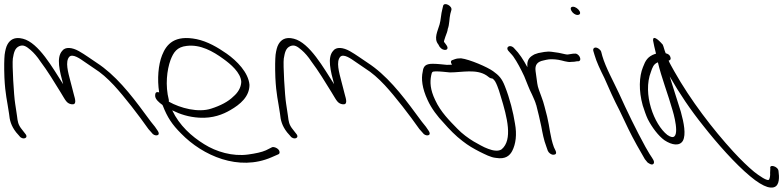

<svg xmlns="http://www.w3.org/2000/svg" viewBox="-93 -741 3720 912"><path d="M-16 -112 -1 -95C13 -74 47 -84 26 -107L12 -125C-8 -149 -9 -165 -12 -189C-15 -206 -17 -226 -21 -249C-27 -285 -36 -435 -32 -463C-27 -493 -22 -513 -1 -522C19 -530 33 -520 53 -503C68 -490 84 -472 99 -449C131 -407 167 -348 194 -304C207 -283 215 -268 221 -261C227 -253 235 -248 245 -246C273 -241 265 -267 257 -295C252 -313 248 -332 242 -353C230 -399 216 -448 236 -471C252 -488 289 -461 309 -447L353 -417C388 -395 416 -370 448 -336C498 -282 567 -192 612 -128L628 -110C639 -92 674 -93 656 -120L643 -139C633 -151 617 -171 597 -199C526 -296 454 -386 366 -443C337 -462 312 -481 282 -498C250 -516 217 -520 202 -499C174 -467 190 -404 207 -341C158 -417 91 -538 16 -557C-26 -568 -46 -550 -57 -531C-64 -519 -68 -502 -71 -481C-73 -460 -74 -424 -72 -372C-68 -291 -59 -264 -50 -201C-47 -170 -41 -144 -16 -112Z M644 -287C643 -270 664 -253 678 -243L680 -240C702 -183 725 -149 767 -107C870 -1 1041 74 1197 6L1229 -8C1234 -10 1235 -14 1235 -18C1235 -34 1211 -45 1200 -42L1170 -27C1150 -18 1121 -12 1085 -7C1012 3 934 -20 877 -56C817 -93 759 -145 725 -217C763 -198 804 -185 853 -182C918 -178 967 -198 1001 -218C1048 -245 1092 -282 1092 -338C1087 -397 1032 -452 984 -486C941 -516 893 -544 841 -555C737 -576 698 -532 677 -479C659 -434 653 -366 663 -302C646 -308 644 -296 644 -287ZM709 -258V-266C691 -336 700 -409 717 -456C731 -492 747 -518 794 -523C859 -531 919 -497 967 -462C1002 -437 1051 -396 1053 -352C1052 -324 1036 -300 1016 -283C991 -258 954 -239 910 -225C849 -205 764 -227 709 -258Z M1271 -112 1286 -95C1300 -74 1334 -84 1313 -107L1299 -125C1279 -149 1278 -165 1275 -189C1272 -206 1270 -226 1266 -249C1260 -285 1251 -435 1255 -463C1260 -493 1265 -513 1286 -522C1306 -530 1320 -520 1340 -503C1355 -490 1371 -472 1386 -449C1418 -407 1454 -348 1481 -304C1494 -283 1502 -268 1508 -261C1514 -253 1522 -248 1532 -246C1560 -241 1552 -267 1544 -295C1539 -313 1535 -332 1529 -353C1517 -399 1503 -448 1523 -471C1539 -488 1576 -461 1596 -447L1640 -417C1675 -395 1703 -370 1735 -336C1785 -282 1854 -192 1899 -128L1915 -110C1926 -92 1961 -93 1943 -120L1930 -139C1920 -151 1904 -171 1884 -199C1813 -296 1741 -386 1653 -443C1624 -462 1599 -481 1569 -498C1537 -516 1504 -520 1489 -499C1461 -467 1477 -404 1494 -341C1445 -417 1378 -538 1303 -557C1261 -568 1241 -550 1230 -531C1223 -519 1219 -502 1216 -481C1214 -460 1213 -424 1215 -372C1219 -291 1228 -264 1237 -201C1240 -170 1246 -144 1271 -112Z M1938 -266C1956 -226 1986 -187 2014 -158C2041 -127 2072 -95 2104 -71C2132 -49 2155 -36 2186 -20C2211 -8 2238 7 2263 9C2309 17 2329 -3 2340 -24C2357 -57 2363 -102 2353 -155C2345 -206 2329 -272 2305 -332C2291 -368 2277 -383 2249 -403C2223 -422 2138 -459 2097 -464C2086 -464 2076 -463 2068 -460L2057 -456C2048 -454 2046 -445 2054 -434C2045 -433 2036 -433 2029 -433C2008 -435 1984 -438 1962 -438C1928 -438 1918 -426 1915 -401C1907 -367 1912 -322 1938 -266ZM1974 -266C1950 -316 1949 -351 1955 -382C1959 -397 1957 -402 1977 -402C1999 -402 2022 -399 2044 -397C2102 -397 2170 -415 2219 -382C2228 -375 2235 -368 2246 -368C2257 -361 2262 -350 2269 -333C2274 -320 2280 -304 2285 -285C2317 -182 2343 -77 2290 -32C2275 -21 2249 -25 2226 -34C2203 -42 2179 -57 2157 -69C2132 -84 2102 -106 2080 -129C2043 -167 2000 -209 1974 -266ZM1989 -530 1995 -519C2012 -495 2045 -501 2028 -526L2020 -537C2017 -540 2015 -543 2016 -544C2016 -549 2020 -557 2023 -568C2028 -581 2033 -593 2034 -604C2042 -623 2041 -654 2046 -675L2051 -693C2057 -712 2018 -733 2012 -714L2008 -697C2002 -676 2001 -645 1995 -625C1986 -593 1966 -558 1989 -530Z M2509 -25C2513 -15 2525 -6 2535 -6C2547 -6 2551 -12 2547 -23L2538 -42C2520 -91 2518 -138 2506 -187C2497 -219 2491 -251 2479 -281C2471 -303 2461 -327 2459 -345C2456 -364 2454 -384 2451 -403C2447 -433 2459 -448 2489 -454L2502 -457C2518 -461 2539 -460 2559 -457C2579 -454 2602 -444 2620 -447C2629 -447 2641 -448 2648 -450H2655C2675 -454 2656 -491 2635 -486H2629C2619 -484 2613 -484 2603 -482C2599 -482 2593 -483 2589 -484L2571 -488C2564 -490 2555 -491 2548 -492L2527 -495C2502 -498 2481 -492 2464 -489L2446 -483C2441 -480 2435 -477 2430 -473C2415 -461 2410 -446 2412 -422C2393 -457 2374 -487 2350 -511C2331 -534 2304 -517 2324 -497C2331 -488 2336 -485 2345 -473C2364 -446 2381 -413 2397 -379C2410 -348 2420 -319 2434 -292L2442 -274C2446 -266 2449 -257 2452 -249C2451 -247 2453 -245 2454 -243C2463 -209 2471 -174 2478 -141C2484 -109 2490 -76 2502 -45Z M2621 -690C2627 -679 2639 -670 2650 -670C2661 -670 2666 -677 2660 -688C2654 -699 2640 -709 2629 -709C2618 -709 2615 -701 2621 -690ZM2778 -370C2800 -319 2823 -268 2850 -216L2892 -128C2911 -88 2952 -15 2970 15L2979 26C2982 31 2987 34 2993 37C3010 47 3019 33 3010 18L3004 8C2999 1 2988 -16 2973 -43C2929 -123 2885 -214 2847 -298C2821 -354 2784 -420 2768 -475L2763 -494C2762 -499 2758 -504 2753 -508C2737 -521 2722 -515 2725 -500L2731 -480C2740 -448 2758 -410 2778 -370Z M2984 -175C3004 -136 3034 -96 3063 -75C3099 -51 3136 -46 3151 -73C3166 -102 3156 -156 3141 -210C3124 -265 3105 -323 3088 -378C3135 -296 3187 -219 3248 -143C3313 -60 3400 38 3470 96C3503 124 3532 141 3552 147C3602 161 3608 124 3607 94L3605 72C3604 49 3560 37 3566 59L3565 80C3566 93 3564 103 3561 110C3557 126 3508 90 3489 75C3460 51 3427 19 3390 -21C3293 -127 3187 -265 3110 -402C3100 -421 3089 -438 3083 -453C3092 -455 3095 -461 3091 -471C3088 -480 3081 -485 3069 -488C3062 -505 3060 -518 3055 -529C3029 -559 3008 -572 3009 -549C3011 -538 3018 -504 3023 -486C3022 -485 3020 -485 3019 -485C2984 -473 2973 -454 2961 -422C2943 -378 2940 -311 2960 -240C2968 -216 2975 -194 2984 -175ZM2999 -400C3006 -420 3011 -437 3032 -445C3048 -375 3081 -291 3102 -216C3115 -173 3142 -55 3077 -100C3014 -149 2958 -295 2999 -400Z"/></svg>

Font: Stray Cat
Style: OpSuObl
Weight: 400
Version: Version 1.0